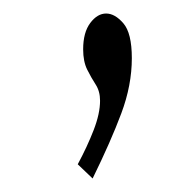

<svg xmlns="http://www.w3.org/2000/svg" viewBox="-20 -96 290 284"><path d="M117 168 95 147Q109 121 118.5 96.5Q128 72 128 53Q128 39 121.5 29Q115 19 109 7Q103 -5 103 -23Q103 -48 113.5 -62Q124 -76 137 -76Q150 -76 162.5 -61.5Q175 -47 175 -10Q175 30 159.5 71.5Q144 113 117 168Z"/></svg>

Font: Inconsolata UltraCondensed
Style: Regular
Weight: 400
Width: 1
Monospace: yes
Designer: Raph Levien, Cyreal, Brenton Simpson
Foundry: Raph Levien, Cyreal, Google
Version: Version 3.001; ttfautohint (v1.8.2.53-6de2)